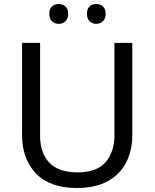

<svg xmlns="http://www.w3.org/2000/svg" viewBox="-20 -928 771 958"><path d="M640 -252Q640 -178 610 -118.5Q580 -59 518.5 -24.5Q457 10 362 10Q229 10 159.5 -62.5Q90 -135 90 -254V-714H180V-251Q180 -164 226.5 -116Q273 -68 367 -68Q464 -68 507.5 -119.5Q551 -171 551 -252V-714H640ZM226 -859Q226 -885 240 -896.5Q254 -908 273 -908Q292 -908 306 -896.5Q320 -885 320 -859Q320 -834 306 -821.5Q292 -809 273 -809Q254 -809 240 -821.5Q226 -834 226 -859ZM414 -859Q414 -885 427.5 -896.5Q441 -908 460 -908Q479 -908 493 -896.5Q507 -885 507 -859Q507 -834 493 -821.5Q479 -809 460 -809Q441 -809 427.5 -821.5Q414 -834 414 -859Z"/></svg>

Font: Noto Sans Takri
Style: Regular
Weight: 400
Designer: Monotype Design Team
Foundry: Monotype Imaging Inc.
Version: Version 2.003; ttfautohint (v1.8.4.7-5d5b)